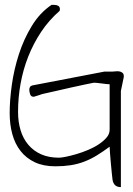

<svg xmlns="http://www.w3.org/2000/svg" viewBox="-20 -683 544 784"><path d="M427.7 -84Q401.4 -64.5 376 -48.8Q350.6 -33.2 323.7 -22.9Q296.9 -12.7 268.1 -8.3Q239.3 -3.9 206.1 -3.9Q157.2 -3.9 122.1 -20.5Q86.9 -37.1 64 -66.4Q41 -95.7 30.3 -135.3Q19.5 -174.8 19.5 -221.7Q19.5 -273.4 28.3 -336.4Q37.1 -399.4 57.1 -461.4Q77.1 -523.4 109.9 -577.1Q142.6 -630.9 190.4 -663.1Q192.4 -663.1 195.8 -663.1Q199.2 -663.1 201.2 -663.1Q210.9 -663.1 217.8 -659.2Q224.6 -655.3 224.6 -645.5Q224.6 -643.6 224.1 -641.6Q223.6 -639.6 223.6 -638.7Q179.7 -600.6 147.9 -552.7Q116.2 -504.9 95.2 -451.7Q74.2 -398.4 64 -341.3Q53.7 -284.2 53.7 -225.6Q53.7 -185.5 64 -151.4Q74.2 -117.2 95.7 -91.8Q117.2 -66.4 148.4 -52.7Q179.7 -39.1 220.7 -39.1Q230.5 -39.1 249.5 -43Q268.6 -46.9 292 -53.7Q315.4 -60.5 339.8 -70.8Q364.3 -81.1 383.3 -93.8Q402.3 -106.4 415 -121.1Q427.7 -135.7 427.7 -153.3V-338.9Q424.8 -338.9 415 -339.8Q405.3 -340.8 394.5 -342.3Q383.8 -343.8 374 -344.7Q364.3 -345.7 360.4 -344.7Q355.5 -343.8 329.1 -338.4Q302.7 -333 270.5 -325.7Q238.3 -318.4 206.1 -311Q173.8 -303.7 156.2 -299.8Q154.3 -299.8 149.4 -297.9Q144.5 -295.9 139.2 -294.4Q133.8 -293 128.4 -291Q123 -289.1 122.1 -289.1Q120.1 -288.1 119.1 -288.1H116.2Q106.4 -288.1 103 -298.3Q99.6 -308.6 99.6 -316.4Q99.6 -322.3 102.1 -327.1Q104.5 -332 111.3 -334L406.2 -390.6Q408.2 -390.6 419.9 -390.6Q431.6 -390.6 438.5 -390.6Q443.4 -390.6 451.2 -391.6Q459 -392.6 466.3 -391.6Q473.6 -390.6 479.5 -386.2Q485.4 -381.8 485.4 -373V-368.2L473.6 -311.5V81.1Q444.3 81.1 439.5 50.8Q438.5 43 436.5 23.9Q434.6 4.9 432.6 -17.1Q430.7 -39.1 429.2 -57.6Q427.7 -76.2 427.7 -84Z"/></svg>

Font: Waiting for the Sunrise
Style: Regular
Weight: 300
Version: Version 1.001 2001